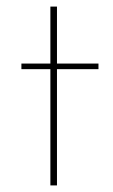

<svg xmlns="http://www.w3.org/2000/svg" viewBox="-20 -563 344 583"><path d="M133 -543H153V-370H279V-353H153V0H133V-353H45V-370H133Z"/></svg>

Font: Synthetic Thin
Style: Regular
Weight: 100
Designer: Santiago Orozco
Foundry: Typemade
Version: Version 2.000; ttfautohint (v1.8.4.7-5d5b)